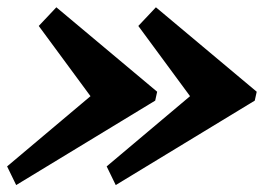

<svg xmlns="http://www.w3.org/2000/svg" viewBox="-27 -658 742 540"><path d="M227.5 -387.5 82 -585 131.5 -637.5 415 -400 409.5 -375 18.5 -137.5 -7 -190ZM507.5 -387.5 362 -585 411.5 -637.5 695 -400 689.5 -375 298.5 -137.5 273 -190Z"/></svg>

Font: Besley* Condensed Heavy
Style: Italic
Weight: 800
Width: 3
Italic angle: -13°
Designer: Owen Earl
Foundry: indestructible type*
Version: Version 3.000; ttfautohint (v1.8.3)